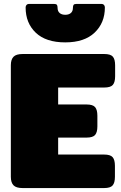

<svg xmlns="http://www.w3.org/2000/svg" viewBox="-20 -954 614 974"><path d="M110 -916Q110 -924 114.5 -929Q119 -934 126 -934H255Q265 -934 268.5 -929.5Q272 -925 272 -915Q272 -897 282.5 -888Q293 -879 311 -879Q329 -879 339.5 -888Q350 -897 350 -915Q350 -925 353.5 -929.5Q357 -934 367 -934H496Q503 -934 507.5 -929Q512 -924 512 -916Q512 -838 460 -788.5Q408 -739 311 -739Q213 -739 161.5 -788Q110 -837 110 -916ZM35 -57V-623Q35 -652 48.5 -666Q62 -680 95 -680H509Q541 -680 552.5 -666.5Q564 -653 564 -623V-567Q564 -537 552.5 -523.5Q541 -510 509 -510H275V-424H419Q451 -424 462.5 -410.5Q474 -397 474 -367V-313Q474 -283 462.5 -269.5Q451 -256 419 -256H275V-170H508Q540 -170 551.5 -156.5Q563 -143 563 -113V-57Q563 -27 551.5 -13.5Q540 0 508 0H95Q62 0 48.5 -14Q35 -28 35 -57Z"/></svg>

Font: Mitr
Style: Bold
Weight: 700
Designer: Thanarat Vachiruckul
Foundry: Cadson Demak
Version: Version 1.002